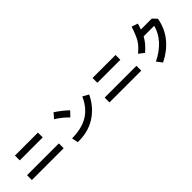

<svg xmlns="http://www.w3.org/2000/svg" viewBox="251 -2129 3499 3499"><g transform="rotate(-45 2000.0 -380.0)"><path d="M187.5 -532.2V-656.2H780.3V-532.2ZM90.8 -123V-247.1H910.2V-123Z M1160.2 -620.1 1243.2 -716.8Q1300.8 -680.7 1369.1 -627Q1437.5 -573.2 1483.4 -527.3L1392.6 -433.6Q1293.9 -538.1 1160.2 -620.1ZM1145.5 -141.6Q1397.5 -143.6 1560.1 -240.7Q1722.7 -337.9 1818.4 -550.8L1931.6 -486.3Q1826.2 -264.6 1631.3 -138.7Q1436.5 -12.7 1169.9 -19.5Z M2187.5 -532.2V-656.2H2780.3V-532.2ZM2090.8 -123V-247.1H2910.2V-123Z M3085.9 -382.8Q3195.3 -470.7 3247.6 -560.1Q3299.8 -649.4 3352.5 -814.5L3472.7 -773.4Q3456.1 -713.9 3434.6 -658.2H3716.8L3793.9 -576.2Q3753.9 -356.4 3622.6 -198.7Q3491.2 -41 3295.9 53.7L3215.8 -50.8Q3389.6 -134.8 3503.4 -259.3Q3617.2 -383.8 3654.3 -534.2H3382.8Q3315.4 -409.2 3187.5 -302.7Z"/></g></svg>

Font: Gothic A1 ExtraBold
Style: Regular
Weight: 800
Designer: HanYang I&C Co.,Ltd.
Foundry: HanYang I&C Co.,Ltd.
Version: Version 2.50